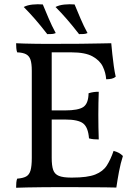

<svg xmlns="http://www.w3.org/2000/svg" viewBox="-20 -883 641 906"><path d="M56 -679Q71 -678 93.5 -677.5Q116 -677 141 -676.5Q166 -676 188.5 -676Q211 -676 224 -676V-138Q224 -101 231 -81Q238 -61 258 -53Q278 -45 315 -45V0Q287 0 250.5 0Q214 0 176.5 0.5Q139 1 107 1.5Q75 2 56 3Q56 -11 57 -21.5Q58 -32 61 -40Q88 -42 103 -50Q118 -58 124 -78.5Q130 -99 130 -138V-549Q130 -583 124 -601Q118 -619 103 -627Q88 -635 61 -636Q58 -644 57 -655.5Q56 -667 56 -679ZM516 -171Q531 -167 541 -161.5Q551 -156 560 -147Q549 -113 541.5 -73Q534 -33 529 2Q510 1 477.5 1Q445 1 403.5 0.5Q362 0 315 0V-45H321Q393 -45 429.5 -59.5Q466 -74 484 -102Q502 -130 516 -171ZM446 -450Q445 -425 444.5 -396Q444 -367 444 -341Q444 -315 444.5 -283Q445 -251 446 -225Q433 -225 422 -226Q411 -227 400 -230Q396 -282 372.5 -300.5Q349 -319 287 -319H215V-362H287Q349 -362 373 -378Q397 -394 398 -443Q411 -447 422 -448.5Q433 -450 446 -450ZM505 -679Q507 -657 510 -628Q513 -599 517 -571Q521 -543 526 -521Q518 -514 506.5 -511.5Q495 -509 481 -509Q479 -540 465 -569Q451 -598 416.5 -617Q382 -636 317 -636H203L224 -676Q303 -676 359.5 -676.5Q416 -677 452.5 -678Q489 -679 505 -679ZM203 -722Q172 -762 145.5 -792.5Q119 -823 92 -850Q109 -859 133.5 -861.5Q158 -864 182 -862Q195 -831 209.5 -796.5Q224 -762 243 -727Q234 -723 225 -722.5Q216 -722 203 -722ZM353 -722Q322 -762 295.5 -792.5Q269 -823 242 -850Q259 -859 283.5 -861.5Q308 -864 332 -862Q345 -831 359.5 -796.5Q374 -762 393 -727Q384 -723 375 -722.5Q366 -722 353 -722Z"/></svg>

Font: Vollkorn
Style: Regular
Weight: 400
Designer: Friedrich Althausen
Foundry: Friedrich Althausen
Version: Version 5.001